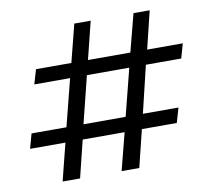

<svg xmlns="http://www.w3.org/2000/svg" viewBox="-79 -794 976 888"><g transform="rotate(-10 409.5 -350.0)"><path d="M679 -705 636 -528H803V-527L784 -460H618L565 -239H732L712 -170H548L505 5H422L467 -170H270L227 5H145L189 -170H23L42 -239H206L262 -460H94L114 -528H280L325 -705H402L358 -528H557L603 -705ZM540 -460H341L286 -239H484Z"/></g></svg>

Font: Lora Medium
Style: Italic
Weight: 500
Italic angle: -3°
Designer: Olga Karpushina, Alexei Vanyashin (Cyrillic)
Foundry: Cyreal
Version: Version 3.004